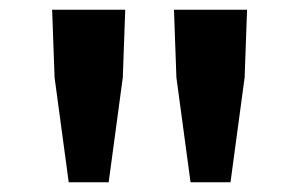

<svg xmlns="http://www.w3.org/2000/svg" viewBox="-20 -800 615 394"><path d="M121 -426 92 -641 87 -780H237L232 -641L203 -426ZM371 -426 342 -641 337 -780H487L482 -641L453 -426Z"/></svg>

Font: Swei Fan Sans CJK TC
Style: Bold
Weight: 700
Version: Version 2.130